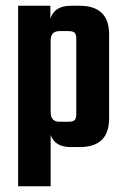

<svg xmlns="http://www.w3.org/2000/svg" viewBox="-20 -511 434 667"><path d="M226 -491H256Q359 -491 359 -392V-99Q359 0 256 0H226Q171 0 156 -42V136H43V-491H155V-446Q169 -491 226 -491ZM245 -115V-376Q245 -392 239 -397.5Q233 -403 217 -403H187Q156 -403 156 -370V-121Q156 -88 187 -88H217Q233 -88 239 -93.5Q245 -99 245 -115Z"/></svg>

Font: Teko Medium
Style: Regular
Weight: 500
Designer: Manushi Parikh, Jonny Pinhorn
Foundry: Indian Type Foundry
Version: Version 1.106;PS 1.0;hotconv 1.0.78;makeotf.lib2.5.61930; tt